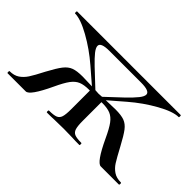

<svg xmlns="http://www.w3.org/2000/svg" viewBox="-68 -592 798 798"><g transform="rotate(45 331.0 -193.0)"><path d="M27 -374Q25 -374 25 -380Q25 -386 27 -386H636Q638 -386 638 -380Q638 -374 636 -374Q603 -374 546.5 -342.5Q490 -311 439 -267L351 -191L340 -198L420 -273Q448 -300 461.5 -317Q475 -334 475 -345Q475 -365 424 -365H238Q188 -365 188 -345Q188 -334 201 -317.5Q214 -301 240 -276L323 -198L312 -191L224 -267Q173 -311 116.5 -342.5Q60 -374 27 -374ZM4 -12Q30 -12 47 -23.5Q64 -35 76.5 -54Q89 -73 111 -116Q134 -159 149 -178Q164 -197 182.5 -204Q201 -211 235 -211Q247 -211 303 -209L334 -207L333 -189Q303 -191 293 -191Q263 -191 245 -183.5Q227 -176 212.5 -156.5Q198 -137 179 -96Q134 0 111 0H4Q2 0 2 -6Q2 -12 4 -12ZM236 -12Q263 -12 275.5 -17Q288 -22 292.5 -36Q297 -50 297 -81V-198H365V-81Q365 -51 369.5 -36.5Q374 -22 386.5 -17Q399 -12 426 -12Q428 -12 428 -6Q428 0 426 0Q399 0 384 -1L333 -2L278 -1Q263 0 236 0Q233 0 233 -6Q233 -12 236 -12ZM484 -96Q465 -137 450.5 -156.5Q436 -176 418 -183.5Q400 -191 370 -191Q360 -191 330 -189L329 -207L360 -209Q416 -211 428 -211Q462 -211 480.5 -204Q499 -197 513.5 -178Q528 -159 551 -116Q575 -71 586.5 -53Q598 -35 615 -23.5Q632 -12 658 -12Q661 -12 661 -6Q661 0 658 0H552Q529 0 484 -96Z"/></g></svg>

Font: Cormorant Garamond Medium
Style: Regular
Weight: 500
Designer: Christian Thalmann (Catharsis Fonts)
Foundry: Catharsis Fonts
Version: Version 4.000